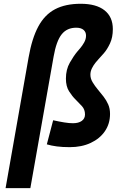

<svg xmlns="http://www.w3.org/2000/svg" viewBox="-20 -762 626 1007"><path d="M346.2 9.8Q307.1 9.8 277.8 5.9Q248.5 2 225.6 -4.9L258.8 -131.3Q291.5 -124 317.1 -119.9Q342.8 -115.7 362.3 -115.7Q392.1 -115.7 408.9 -127.9Q425.8 -140.1 425.8 -161.6Q425.8 -187.5 410.2 -204.8Q394.5 -222.2 377 -239.3Q358.9 -256.8 342.3 -283Q325.7 -309.1 325.7 -349.6Q325.7 -397.5 346.2 -433.3Q366.7 -469.2 384.8 -490.7Q389.2 -496.1 400.4 -509Q411.6 -522 421.4 -539.3Q431.2 -556.6 431.2 -575.2Q431.2 -593.8 418.5 -605Q405.8 -616.2 381.3 -616.7Q331.5 -617.2 303.5 -582Q275.4 -546.9 261.2 -465.3L139.2 224.6H9.3L129.9 -460.4Q147.5 -561 180.9 -623Q214.4 -685.1 268.8 -713.6Q323.2 -742.2 403.3 -742.2Q484.9 -742.2 528.3 -707.8Q571.8 -673.3 571.8 -609.4Q571.8 -565.9 556.9 -534.2Q542 -502.4 524.2 -482.2Q506.3 -461.9 497.1 -452.1Q491.7 -446.3 481.2 -433.6Q470.7 -420.9 462.4 -404.3Q454.1 -387.7 454.1 -370.1Q454.1 -349.6 466.1 -330.1Q478 -310.5 492.7 -293Q508.8 -273.9 523.4 -254.9Q538.1 -235.8 547.6 -214.1Q557.1 -192.4 557.1 -164.6Q557.1 -113.3 530.3 -74Q503.4 -34.7 455.8 -12.5Q408.2 9.8 346.2 9.8Z"/></svg>

Font: Cascadia Mono NF
Style: Italic
Weight: 400
Italic angle: -10°
Monospace: yes
Designer: Aaron Bell
Foundry: Saja Typeworks
Version: Version 2404.023